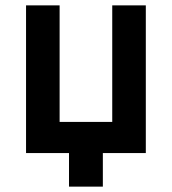

<svg xmlns="http://www.w3.org/2000/svg" viewBox="-20 -570 640 715"><path d="M237 125V0H77V-550H202V-116H398V-550H523V0H363V125Z"/></svg>

Font: NKDuy Mono
Style: Bold
Weight: 700
Monospace: yes
Designer: NKDuy
Foundry: NKDuy
Version: Version 2.251; ttfautohint (v1.8.4.7-5d5b)